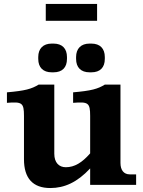

<svg xmlns="http://www.w3.org/2000/svg" viewBox="-20 -933 722 969"><path d="M254 -157V-506H175C139 -484 107 -475 15 -467V-414C91 -420 101 -415 101 -348V-129C101 -34 145 16 234 16C305 16 370 -13 435 -83V0H667V-53H635C605 -53 588 -74 588 -111V-506H509C473 -484 441 -475 349 -467V-414C425 -420 435 -415 435 -348V-159C394 -112 356 -89 312 -89C278 -89 254 -112 254 -157ZM173 -636C173 -592 198 -568 241 -568H250C294 -568 318 -592 318 -636V-645C318 -688 294 -713 250 -713H241C198 -713 173 -688 173 -645ZM211 -828H470V-913H211ZM364 -636C364 -592 389 -568 432 -568H441C485 -568 509 -592 509 -636V-645C509 -688 485 -713 441 -713H432C389 -713 364 -688 364 -645Z"/></svg>

Font: LT Superior Serif ExtraBold
Style: Regular
Weight: 800
Designer: Daniel Lyons
Foundry: LyonsType
Version: Version 2.120;FEAKit 1.0